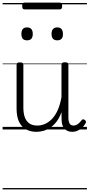

<svg xmlns="http://www.w3.org/2000/svg" viewBox="-20 -992 686 1471"><path d="M260 18Q216 18 181 0Q146 -18 126.5 -57.5Q107 -97 107 -161V-496Q107 -506 113 -510Q119 -514 132 -514Q146 -514 152.5 -510Q159 -506 159 -496V-167Q159 -123 170.5 -92.5Q182 -62 205.5 -46Q229 -30 266 -30Q296 -30 324.5 -42.5Q353 -55 378 -80.5Q403 -106 422 -148Q441 -190 451 -248V-497Q451 -506 457.5 -510.5Q464 -515 478 -515Q491 -515 497.5 -510.5Q504 -506 504 -497V-92Q504 -72 508 -58Q512 -44 520.5 -37Q529 -30 543 -30Q554 -30 564 -34.5Q574 -39 584.5 -48Q595 -57 605 -71Q610 -78 616.5 -78Q623 -78 631 -72Q637 -67 638.5 -60.5Q640 -54 636 -48Q625 -28 608.5 -13Q592 2 573 10Q554 18 534 18Q514 18 499.5 12Q485 6 474 -6Q463 -18 457.5 -35.5Q452 -53 452 -76L451 -133Q436 -90 413.5 -60.5Q391 -31 365 -14Q339 3 312 10.5Q285 18 260 18ZM187 -683Q165 -683 154.5 -695Q144 -707 144 -732Q144 -757 154.5 -769.5Q165 -782 187 -782Q209 -782 220 -769.5Q231 -757 231 -732Q231 -707 220 -695Q209 -683 187 -683ZM419 -683Q397 -683 386 -695Q375 -707 375 -732Q375 -757 386 -769.5Q397 -782 419 -782Q440 -782 451 -769.5Q462 -757 462 -732Q463 -707 451.5 -695Q440 -683 419 -683ZM169 -920Q158 -920 154 -927Q150 -934 150 -946Q150 -958 154 -965Q158 -972 169 -972H437Q448 -972 452 -965Q456 -958 456 -946Q456 -934 452 -927Q448 -920 437 -920ZM0 449H646V459H0ZM0 -20H646V0H0ZM0 -505H646V-500H0ZM0 -969H646V-959H0Z"/></svg>

Font: Playwrite IT Trad Guides
Style: Regular
Weight: 400
Designer: Veronika Burian, José Scaglione
Foundry: TypeTogether
Version: Version 1.003